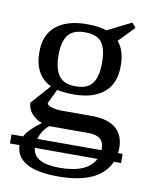

<svg xmlns="http://www.w3.org/2000/svg" viewBox="-83 -574 667 851"><g transform="rotate(10 251.0 -148.5)"><path d="M335 -74H337Q483 -74 483 47L481 68H502V109H470Q423 216 237 216Q49 216 45 109H2V68H54Q70 36 126 -5Q100 -13 80 -35Q60 -57 60 -85L137 -172Q60 -208 60 -314Q60 -392 109.5 -431.5Q159 -471 246 -471Q302 -471 336 -459L444 -513L461 -492L393 -422Q426 -384 426 -314Q426 -234 377.5 -194Q329 -154 242 -154Q199 -154 167 -161L136 -97Q137 -86 158 -80Q179 -74 199 -74ZM244 -191Q298 -191 320 -221.5Q342 -252 342 -314Q342 -376 320.5 -405Q299 -434 245 -434Q191 -434 168.5 -404.5Q146 -375 146 -314Q146 -253 168.5 -222Q191 -191 244 -191ZM407 62Q407 3 338 3H160Q129 30 118 68H406ZM114 109Q120 177 237 177Q361 177 396 109Z"/></g></svg>

Font: Libra Serif Modern
Style: Regular
Weight: 400
Designer: Stefan Peev, Context Ltd
Foundry: Stefan Peev, Context Ltd
Version: Version 1.000